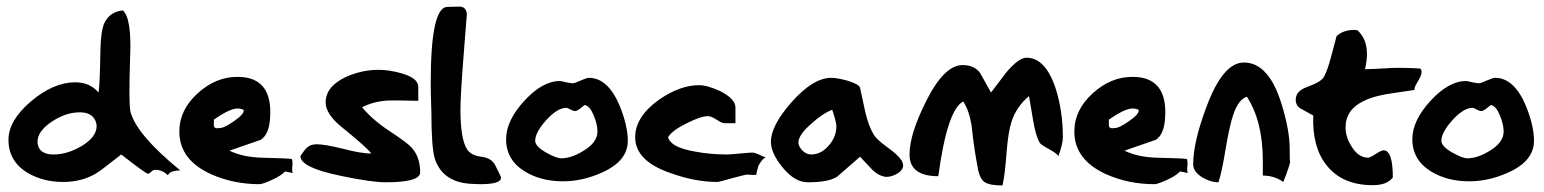

<svg xmlns="http://www.w3.org/2000/svg" viewBox="-20 -652 4719 587"><path d="M531.2 -130.9Q500 -130.9 493.2 -116.2Q476.6 -132.8 455.1 -132.8Q448.2 -132.8 442.4 -127Q437.5 -121.1 431.6 -121.1Q425.8 -121.1 350.6 -179.7Q284.2 -127 272.5 -121.1Q229.5 -95.7 172.9 -95.7Q112.3 -95.7 65.4 -123Q5.9 -158.2 5.9 -224.6Q5.9 -283.2 74.2 -341.8Q143.6 -400.4 210 -400.4Q254.9 -400.4 281.2 -369.1Q285.2 -388.7 287.1 -501Q288.1 -555.7 298.8 -581.1Q315.4 -616.2 355.5 -620.1Q382.8 -596.7 377.9 -478.5Q373 -335.9 378.9 -310.5Q396.5 -241.2 531.2 -130.9ZM272.5 -281.2Q261.7 -308.6 223.6 -308.6Q181.6 -308.6 138.7 -280.3Q94.7 -251 94.7 -218.8Q94.7 -207 100.6 -197.3Q112.3 -179.7 143.6 -179.7Q186.5 -179.7 230.5 -206.1Q275.4 -233.4 275.4 -266.6Q275.4 -274.4 272.5 -281.2Z M872.1 -166Q875 -161.1 874 -146.5Q872.1 -130.9 875 -123Q867.2 -125 851.6 -127.9Q838.9 -114.3 810.5 -101.6Q782.2 -88.9 773.4 -88.9Q694.3 -88.9 626 -119.1Q528.3 -163.1 528.3 -250Q528.3 -316.4 585 -367.2Q639.6 -417 706.1 -417Q814.5 -417 805.7 -291Q802.7 -241.2 777.3 -224.6Q729.5 -208 681.6 -191.4Q720.7 -171.9 779.3 -169.9Q861.3 -168 872.1 -166ZM724.6 -316.4Q715.8 -320.3 706.1 -320.3Q682.6 -320.3 633.8 -286.1Q633.8 -277.3 633.8 -269.5Q633.8 -259.8 644.5 -259.8Q647.5 -259.8 652.3 -260.7Q664.1 -259.8 696.3 -282.2Q728.5 -304.7 724.6 -316.4Z M1264.6 -125Q1264.6 -94.7 1159.2 -94.7Q1115.2 -94.7 1022.5 -114.3Q898.4 -139.6 898.4 -174.8Q912.1 -195.3 918 -200.2Q928.7 -210.9 948.2 -210.9Q972.7 -210.9 1028.3 -197.3Q1084 -182.6 1115.2 -182.6Q1101.6 -201.2 1029.3 -259.8Q975.6 -301.8 975.6 -338.9Q975.6 -387.7 1038.1 -417Q1086.9 -438.5 1136.7 -438.5Q1170.9 -438.5 1208 -427.7Q1258.8 -413.1 1258.8 -386.7Q1258.8 -372.1 1258.8 -343.8Q1178.7 -345.7 1168 -344.7Q1124 -342.8 1086.9 -324.2Q1118.2 -286.1 1169.9 -252Q1224.6 -215.8 1237.3 -202.1Q1264.6 -172.9 1264.6 -125Z M1493.2 -148.4Q1511.7 -113.3 1511.7 -108.4Q1511.7 -88.9 1448.2 -88.9Q1436.5 -88.9 1422.9 -89.8Q1334 -93.8 1309.6 -166Q1298.8 -200.2 1298.8 -313.5Q1298.8 -310.5 1297.9 -340.8Q1296.9 -371.1 1296.9 -400.4Q1296.9 -627.9 1346.7 -630.9Q1385.7 -631.8 1386.7 -631.8Q1407.2 -629.9 1407.2 -606.4Q1407.2 -608.4 1397.5 -484.4Q1387.7 -359.4 1387.7 -316.4Q1387.7 -226.6 1408.2 -195.3Q1419.9 -176.8 1451.2 -172.9Q1482.4 -168.9 1493.2 -148.4Z M1899.4 -221.7Q1899.4 -159.2 1819.3 -124Q1760.7 -97.7 1701.2 -97.7Q1634.8 -97.7 1585.9 -127Q1527.3 -162.1 1527.3 -226.6Q1527.3 -283.2 1583 -343.8Q1638.7 -404.3 1691.4 -404.3Q1696.3 -404.3 1710.9 -400.4Q1725.6 -397.5 1731.4 -397.5Q1737.3 -397.5 1755.9 -406.2Q1774.4 -414.1 1780.3 -414.1Q1837.9 -414.1 1874 -330.1Q1899.4 -267.6 1899.4 -221.7ZM1806.6 -250Q1806.6 -271.5 1794.9 -299.8Q1783.2 -328.1 1767.6 -331.1Q1765.6 -330.1 1753.9 -320.3Q1744.1 -312.5 1738.3 -312.5Q1732.4 -312.5 1723.6 -317.4Q1715.8 -322.3 1710.9 -322.3Q1684.6 -322.3 1650.4 -285.2Q1616.2 -247.1 1616.2 -221.7Q1616.2 -204.1 1651.4 -184.6Q1681.6 -168 1695.3 -168Q1727.5 -168 1764.6 -191.4Q1806.6 -216.8 1806.6 -250Z M2321.3 -170.9Q2311.5 -168 2298.8 -145.5Q2292 -122.1 2292 -117.2Q2291 -117.2 2280.3 -117.2Q2270.5 -118.2 2262.7 -118.2Q2259.8 -118.2 2218.8 -107.4Q2178.7 -95.7 2172.9 -95.7Q2106.4 -95.7 2032.2 -122.1Q1921.9 -159.2 1921.9 -232.4Q1921.9 -294.9 1994.1 -346.7Q2058.6 -391.6 2117.2 -391.6Q2142.6 -391.6 2182.6 -373Q2228.5 -349.6 2228.5 -323.2Q2228.5 -307.6 2228.5 -275.4Q2219.7 -275.4 2193.4 -275.4Q2187.5 -275.4 2170.9 -286.1Q2154.3 -296.9 2144.5 -296.9Q2123 -296.9 2080.1 -275.4Q2034.2 -252.9 2022.5 -232.4Q2030.3 -201.2 2105.5 -188.5Q2151.4 -179.7 2204.1 -179.7Q2210 -179.7 2241.2 -182.6Q2272.5 -185.5 2279.3 -185.5Q2287.1 -185.5 2297.9 -180.7Q2310.5 -173.8 2321.3 -170.9Z M2682.6 -112.3Q2660.2 -117.2 2640.6 -139.6Q2611.3 -170.9 2609.4 -172.9Q2575.2 -142.6 2540 -112.3Q2514.6 -94.7 2449.2 -94.7Q2410.2 -94.7 2373 -139.6Q2336.9 -183.6 2336.9 -218.8Q2336.9 -267.6 2399.4 -338.9Q2465.8 -414.1 2521.5 -414.1Q2539.1 -414.1 2571.3 -405.3Q2606.4 -394.5 2609.4 -383.8Q2617.2 -347.7 2625 -311.5Q2634.8 -267.6 2651.4 -240.2Q2660.2 -225.6 2692.4 -202.1Q2724.6 -179.7 2737.3 -160.2Q2741.2 -152.3 2741.2 -146.5Q2741.2 -129.9 2717.8 -118.2Q2696.3 -108.4 2682.6 -112.3ZM2537.1 -266.6Q2537.1 -278.3 2524.4 -316.4Q2494.1 -304.7 2460 -273.4Q2420.9 -239.3 2420.9 -215.8Q2420.9 -205.1 2432.6 -192.4Q2445.3 -179.7 2460 -179.7Q2490.2 -179.7 2513.7 -207Q2537.1 -233.4 2537.1 -266.6Z M3229.5 -233.4Q3229.5 -211.9 3215.8 -174.8Q3212.9 -181.6 3188.5 -195.3Q3163.1 -209 3159.2 -214.8Q3146.5 -236.3 3138.7 -283.2Q3127 -353.5 3126 -358.4Q3086.9 -325.2 3072.3 -279.3Q3062.5 -249 3057.6 -188.5Q3052.7 -119.1 3044.9 -85Q3004.9 -85 2989.3 -95.7Q2976.6 -105.5 2970.7 -130.9Q2964.8 -162.1 2960 -192.4Q2954.1 -231.4 2950.2 -270.5Q2942.4 -315.4 2924.8 -341.8Q2876 -316.4 2848.6 -113.3Q2760.7 -113.3 2760.7 -179.7Q2760.7 -241.2 2810.5 -340.8Q2866.2 -453.1 2922.9 -453.1Q2959 -453.1 2976.6 -428.7Q2993.2 -399.4 3009.8 -369.1Q3033.2 -400.4 3056.6 -430.7Q3094.7 -475.6 3118.2 -475.6Q3176.8 -475.6 3208 -379.9Q3229.5 -310.5 3229.5 -233.4Z M3608.4 -166Q3611.3 -161.1 3610.4 -146.5Q3608.4 -130.9 3611.3 -123Q3603.5 -125 3587.9 -127.9Q3575.2 -114.3 3546.9 -101.6Q3518.6 -88.9 3509.8 -88.9Q3430.7 -88.9 3362.3 -119.1Q3264.6 -163.1 3264.6 -250Q3264.6 -316.4 3321.3 -367.2Q3376 -417 3442.4 -417Q3550.8 -417 3542 -291Q3539.1 -241.2 3513.7 -224.6Q3465.8 -208 3418 -191.4Q3457 -171.9 3515.6 -169.9Q3597.7 -168 3608.4 -166ZM3460.9 -316.4Q3452.1 -320.3 3442.4 -320.3Q3418.9 -320.3 3370.1 -286.1Q3370.1 -277.3 3370.1 -269.5Q3370.1 -259.8 3380.9 -259.8Q3383.8 -259.8 3388.7 -260.7Q3400.4 -259.8 3432.6 -282.2Q3464.8 -304.7 3460.9 -316.4Z M3922.9 -197.3Q3922.9 -146.5 3924.8 -159.2Q3922.9 -144.5 3903.3 -95.7Q3876 -115.2 3840.8 -115.2Q3840.8 -142.6 3840.8 -161.1Q3840.8 -281.2 3792 -356.4Q3765.6 -347.7 3750 -299.8Q3740.2 -272.5 3727.5 -199.2Q3715.8 -126 3705.1 -94.7Q3681.6 -94.7 3656.2 -109.4Q3627.9 -127 3627.9 -149.4Q3627.9 -217.8 3668.9 -326.2Q3718.8 -460.9 3783.2 -460.9Q3858.4 -460.9 3897.5 -335.9Q3922.9 -254.9 3922.9 -197.3Z M4304.7 -377Q4292 -375 4251 -369.1Q4182.6 -360.4 4148.4 -342.8Q4093.8 -316.4 4093.8 -262.7Q4093.8 -232.4 4112.3 -204.1Q4132.8 -169.9 4163.1 -169.9Q4168.9 -169.9 4186.5 -181.6Q4203.1 -192.4 4210 -192.4Q4238.3 -192.4 4238.3 -109.4Q4220.7 -85.9 4176.8 -85.9Q4083 -85.9 4035.2 -147.5Q3991.2 -203.1 3995.1 -298.8Q3995.1 -298.8 3956.1 -320.3Q3941.4 -329.1 3941.4 -347.7Q3941.4 -374 3977.5 -386.7Q4019.5 -401.4 4028.3 -418Q4039.1 -438.5 4049.8 -479.5Q4065.4 -539.1 4066.4 -542Q4087.9 -560.5 4119.1 -560.5Q4125 -560.5 4129.9 -559.6Q4159.2 -533.2 4159.2 -487.3Q4159.2 -466.8 4153.3 -440.4Q4171.9 -440.4 4237.3 -444.3Q4279.3 -445.3 4322.3 -442.4Q4326.2 -437.5 4326.2 -431.6Q4326.2 -421.9 4315.4 -404.3Q4304.7 -386.7 4304.7 -381.8Q4304.7 -377 4304.7 -377Z M4669.9 -221.7Q4669.9 -159.2 4589.8 -124Q4531.2 -97.7 4471.7 -97.7Q4405.3 -97.7 4356.4 -127Q4297.9 -162.1 4297.9 -226.6Q4297.9 -283.2 4353.5 -343.8Q4409.2 -404.3 4461.9 -404.3Q4466.8 -404.3 4481.4 -400.4Q4496.1 -397.5 4502 -397.5Q4507.8 -397.5 4526.4 -406.2Q4544.9 -414.1 4550.8 -414.1Q4608.4 -414.1 4644.5 -330.1Q4669.9 -267.6 4669.9 -221.7ZM4577.1 -250Q4577.1 -271.5 4565.4 -299.8Q4553.7 -328.1 4538.1 -331.1Q4536.1 -330.1 4524.4 -320.3Q4514.6 -312.5 4508.8 -312.5Q4502.9 -312.5 4494.1 -317.4Q4486.3 -322.3 4481.4 -322.3Q4455.1 -322.3 4420.9 -285.2Q4386.7 -247.1 4386.7 -221.7Q4386.7 -204.1 4421.9 -184.6Q4452.1 -168 4465.8 -168Q4498 -168 4535.2 -191.4Q4577.1 -216.8 4577.1 -250Z"/></svg>

Font: Lazy Dog
Style: Regular
Weight: 400
Version: July 2001 - Freeware